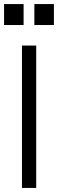

<svg xmlns="http://www.w3.org/2000/svg" viewBox="-26 -924 285 944"><path d="M82 0V-700H152V0ZM143 -801V-904H239V-801ZM-6 -801V-904H90V-801Z"/></svg>

Font: Host Grotesk Light Light
Style: Regular
Weight: 300
Version: Version 1.003